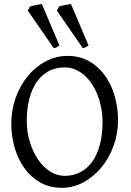

<svg xmlns="http://www.w3.org/2000/svg" viewBox="-20 -903 640 938"><path d="M481 -307.1Q481 -340.8 474.9 -373.8Q468.8 -406.7 457.5 -436.3Q446.3 -465.8 429.9 -491Q413.6 -516.1 393.1 -534.4Q372.6 -552.7 348.1 -563.2Q323.7 -573.7 295.9 -573.7Q252.4 -573.7 218 -555.4Q183.6 -537.1 159.9 -503.2Q136.2 -469.2 123.5 -420.9Q110.8 -372.6 110.8 -313Q110.8 -258.3 125.7 -209.5Q140.6 -160.6 165.8 -123.8Q190.9 -86.9 224.6 -65.4Q258.3 -43.9 295.9 -43.9Q336.4 -43.9 370.4 -60.8Q404.3 -77.6 429 -110.8Q453.6 -144 467.3 -193.4Q481 -242.7 481 -307.1ZM556.6 -315.9Q556.6 -249.5 534.7 -189.7Q512.7 -129.9 474.9 -84.5Q437 -39.1 387.2 -12.2Q337.4 14.6 281.7 14.6Q223.1 14.6 177.2 -11.2Q131.3 -37.1 99.9 -80.6Q68.4 -124 51.8 -180.7Q35.2 -237.3 35.2 -298.8Q35.2 -365.2 56.6 -425.3Q78.1 -485.4 115.2 -530.8Q152.3 -576.2 202.4 -603Q252.4 -629.9 310.1 -629.9Q370.6 -629.9 416.5 -603.3Q462.4 -576.7 493.7 -532.7Q524.9 -488.8 540.8 -432.1Q556.6 -375.5 556.6 -315.9ZM115.7 -851.1 126.5 -871.1Q131.8 -873 139.2 -874.8Q146.5 -876.5 154.5 -878.2Q162.6 -879.9 170.7 -881.1Q178.7 -882.3 184.6 -883.3L270.5 -680.7Q261.7 -674.8 256.8 -672.1Q252 -669.4 242.7 -667.5ZM257.8 -851.1 268.6 -871.1Q273.4 -873 281 -874.8Q288.6 -876.5 296.6 -878.2Q304.7 -879.9 312.7 -881.1Q320.8 -882.3 326.7 -883.3L412.6 -680.7Q402.8 -674.8 397.9 -672.1Q393.1 -669.4 384.8 -667.5Z"/></svg>

Font: Gentium Plus Phon
Style: Regular
Weight: 400
Designer: J. Victor Gaultney, Annie Olsen, Iska Routamaa, Becca Hirsbrunner
Foundry: SIL International
Version: Version 5.000